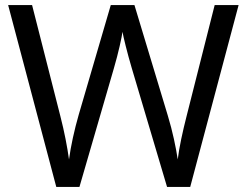

<svg xmlns="http://www.w3.org/2000/svg" viewBox="-20 -734 970 754"><path d="M917 -714H823L713 -279C697 -216 684 -157 678 -108C671 -154 658 -218 639 -280L508 -714H415L289 -283C272 -224 258 -160 251 -108C244 -158 233 -216 217 -278L106 -714H12L201 0H292L427 -465C445 -526 459 -591 461 -609C464 -591 480 -525 497 -468L636 0H727Z"/></svg>

Font: Noto Sans Lycian
Style: Regular
Weight: 400
Designer: Monotype Design Team
Foundry: Monotype Imaging Inc.
Version: Version 2.002